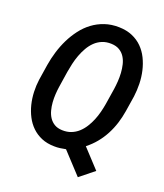

<svg xmlns="http://www.w3.org/2000/svg" viewBox="-152 -822 891 1044"><g transform="rotate(20 293.5 -299.5)"><path d="M545.9 -304.2Q540 -267.1 528.8 -231.7Q517.6 -196.3 500.5 -163.8Q483.4 -131.3 460 -102.8Q436.5 -74.2 406.7 -50.8L505.9 56.2L423.3 122.6L311 1.5Q294.4 4.9 278.1 7.1Q261.7 9.3 244.6 8.8Q203.1 8.3 170.9 -5.4Q138.7 -19 115 -42Q91.3 -64.9 75.4 -95.5Q59.6 -126 51 -160.6Q42.5 -195.3 41 -231.9Q39.6 -268.6 44.4 -303.7L58.6 -394.5Q64.9 -433.6 76.9 -473.1Q88.9 -512.7 106.9 -549.3Q125 -585.9 149.2 -617.7Q173.3 -649.4 204.3 -672.6Q235.4 -695.8 273.2 -708.7Q311 -721.7 356.4 -720.7Q399.9 -719.7 433.3 -705.3Q466.8 -690.9 491 -666.7Q515.1 -642.6 530.8 -610.8Q546.4 -579.1 554.7 -543.2Q563 -507.3 564 -469.2Q564.9 -431.2 560.1 -394.5ZM444.8 -396.5Q447.8 -417 449.5 -441.2Q451.2 -465.3 449.7 -490Q448.2 -514.6 442.6 -537.8Q437 -561 425.3 -579.3Q413.6 -597.7 394.5 -609.1Q375.5 -620.6 347.2 -621.6Q317.4 -622.6 293.9 -612.8Q270.5 -603 252.7 -585.7Q234.9 -568.4 221.7 -545.4Q208.5 -522.5 199 -496.8Q189.5 -471.2 183.6 -445.1Q177.7 -418.9 173.8 -395.5L159.7 -303.2Q156.7 -283.7 155.3 -260.5Q153.8 -237.3 155.5 -213.6Q157.2 -189.9 163.1 -168Q168.9 -146 180.4 -128.7Q191.9 -111.3 210.2 -100.3Q228.5 -89.4 255.4 -88.4Q283.7 -87.4 306.9 -96.4Q330.1 -105.5 348.1 -121.8Q366.2 -138.2 379.9 -159.9Q393.6 -181.6 403.6 -205.8Q413.6 -230 419.9 -255.1Q426.3 -280.3 430.2 -303.7Z"/></g></svg>

Font: TypoPRO Roboto Mono
Style: Italic
Weight: 500
Designer: Google
Version: Version 2.000986; 2015; ttfautohint (v1.3)